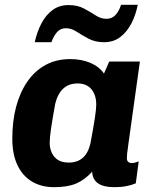

<svg xmlns="http://www.w3.org/2000/svg" viewBox="-20 -766 640 796"><path d="M204 10Q152 10 113 -13Q74 -36 52.5 -81Q31 -126 31 -192Q31 -264 47 -324Q63 -384 94 -428.5Q125 -473 169.5 -497Q214 -521 271 -521Q318 -521 354.5 -505.5Q391 -490 411 -461L433 -511H560L512 -167Q508 -141 507 -129Q506 -117 506 -109Q506 -100 511.5 -95Q517 -90 526 -90Q533 -90 540.5 -92Q548 -94 555 -97L543 -6Q527 1 504.5 5.5Q482 10 454 10Q410 10 387 -5.5Q364 -21 362 -54Q331 -20 295.5 -5Q260 10 204 10ZM265 -92Q301 -92 323.5 -112Q346 -132 355 -172Q368 -241 373.5 -278Q379 -315 379 -332Q379 -372 359 -396Q339 -420 302 -420Q265 -420 242 -398.5Q219 -377 209 -336Q198 -276 192 -236Q186 -196 186 -174Q186 -151 195 -132Q204 -113 221 -102.5Q238 -92 265 -92ZM124 -591Q133 -633 151.5 -668.5Q170 -704 198 -724.5Q226 -745 264 -745Q301 -745 327.5 -731Q354 -717 376 -702.5Q398 -688 421 -688Q444 -688 458.5 -703.5Q473 -719 482 -746H551Q543 -704 524.5 -668.5Q506 -633 478 -612Q450 -591 412 -591Q375 -591 347.5 -605.5Q320 -620 298 -634.5Q276 -649 253 -649Q231 -649 217 -633.5Q203 -618 193 -591Z"/></svg>

Font: Chivo Mono
Style: Bold Italic
Weight: 700
Italic angle: -8.05°
Monospace: yes
Version: Version 1.008